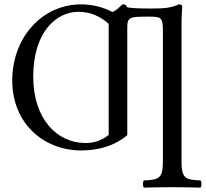

<svg xmlns="http://www.w3.org/2000/svg" viewBox="-20 -678 942 878"><path d="M338 -624C391 -624 437 -605 477 -569V-61C446 -36 412 -24 371 -24C240 -24 132 -135 132 -327C132 -537 242 -624 338 -624ZM810 56V-552C810 -600 813 -648 813 -648C813 -655 806.5 -658 798 -658C759 -641 729 -639 667 -639C624 -639 570 -640.5 559 -646C559 -655.5 552 -658 540 -658C529 -648 511 -629 494 -623C451 -646 401 -658 351 -658C172 -658 36 -506 36 -310C36 -113 180 10 352 10C434 10 509 -14 562 -60V-550C562 -599.5 571.5 -602 656 -602C718 -602 725 -600 725 -533V56C725 139 708 144 638 147C632 153 632 174 638 180C687 179 717 178 768 178C818 178 847 179 897 180C903 174 903 153 897 147C827 144 810 139 810 56Z"/></svg>

Font: Libertinus Math
Style: Regular
Weight: 400
Designer: Philipp H. Poll
Foundry: Khaled Hosny
Version: Version 6.2